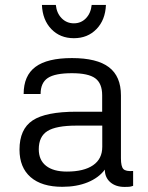

<svg xmlns="http://www.w3.org/2000/svg" viewBox="-20 -737 592 769"><path d="M142.6 -360.4H74.7Q74.7 -434.1 122.1 -469.2Q169.4 -504.4 268.1 -504.4Q368.2 -504.4 416.3 -467.8Q464.4 -431.2 464.4 -355V-103Q464.4 -70.3 474.1 -60.1Q483.9 -49.8 513.2 -52.2V7.3Q503.9 10.7 496.6 11.2Q489.3 11.7 479 11.7Q443.4 11.7 421.6 -7.3Q399.9 -26.4 399.9 -57.6Q375.5 -24.9 331.3 -6.8Q287.1 11.2 229.5 11.2Q147 11.2 102.5 -27.6Q58.1 -66.4 58.1 -137.7Q58.1 -219.7 110.6 -254.6Q163.1 -289.6 286.6 -289.6H389.2V-355.5Q389.2 -403.3 361.3 -423.6Q333.5 -443.8 268.1 -443.8Q200.2 -443.8 171.4 -424.6Q142.6 -405.3 142.6 -360.4ZM389.6 -148.9V-233.9H286.1Q205.1 -233.9 170.2 -212.2Q135.3 -190.4 135.3 -139.2Q135.3 -95.7 164.6 -72.8Q193.8 -49.8 247.6 -49.8Q315.9 -49.8 352.8 -75.2Q389.6 -100.6 389.6 -148.9ZM147.9 -717.3H203.6Q207 -684.1 227.1 -663.8Q247.1 -643.6 275.9 -643.6Q304.7 -643.6 324.2 -663.8Q343.8 -684.1 347.2 -717.3H404.3Q401.9 -657.2 366.5 -620.6Q331.1 -584 275.9 -584Q220.7 -584 185.5 -620.6Q150.4 -657.2 147.9 -717.3Z"/></svg>

Font: Metrophobic
Style: Regular
Weight: 400
Designer: Vernon Adams
Foundry: Vernon Adams
Version: Version 3.200; ttfautohint (v1.8.4.7-5d5b);gftools[0.9.23]